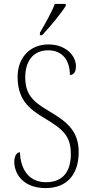

<svg xmlns="http://www.w3.org/2000/svg" viewBox="-20 -951 466 981"><path d="M184 -784V-771H195C236 -814 295 -886 316 -921V-931H260C243 -886 214 -836 184 -784ZM213 10C322 10 382 -59 382 -175C382 -287 314 -333 231 -383C147 -432 109 -469 109 -557C109 -636 148 -694 226 -694C298 -694 337 -644 337 -568C356 -568 368 -582 368 -613C368 -667 316 -724 227 -724C131 -724 70 -653 70 -560C70 -448 121 -398 206 -348C302 -291 342 -256 342 -164C342 -72 299 -20 215 -20C127 -20 85 -86 82 -173C62 -173 53 -148 53 -125C53 -59 102 10 213 10Z"/></svg>

Font: Noto Serif Hebrew Condensed ExtraLight
Style: Regular
Weight: 200
Width: 3
Designer: Monotype Design Team
Foundry: Monotype Imaging Inc.
Version: Version 2.004